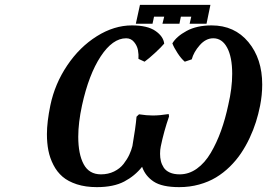

<svg xmlns="http://www.w3.org/2000/svg" viewBox="-20 -768 1103 793"><path d="M541 -669.9 558.1 -748H849.1L833 -669.9H763.2L770 -699.2H727.1Q726.1 -695.3 724.1 -684.8Q722.2 -674.3 721.2 -669.9H650.9L658.2 -699.2H616.2Q615.7 -696.8 613.3 -685.5Q610.8 -674.3 609.9 -669.9ZM720.2 4.9Q649.4 4.9 614.7 -18.1Q580.1 -41 566.9 -79.1Q537.1 -41.5 493.2 -18.3Q449.2 4.9 379.9 4.9Q333.5 4.9 297.4 -6.8Q261.2 -18.6 238.3 -38.3Q215.3 -58.1 200.7 -86.7Q186 -115.2 179.9 -146.2Q173.8 -177.2 173.8 -213.9Q173.8 -264.2 188 -333Q206.5 -421.9 257.6 -497.8Q308.6 -573.7 379.9 -618.4Q451.2 -663.1 524.9 -663.1Q588.9 -663.1 621.8 -640.4Q654.8 -617.7 658.2 -587.9Q646.5 -573.7 620.6 -549.8Q594.7 -525.9 577.1 -513.2L551.8 -524.9Q553.2 -542.5 549.8 -560.8Q546.4 -579.1 533.7 -594.5Q521 -609.9 501 -609.9Q445.3 -609.9 396 -535.2Q346.7 -460.4 318.8 -333Q303.2 -261.2 303.2 -203.1Q303.2 -131.3 325.7 -89.6Q348.1 -47.9 397 -47.9Q426.8 -47.9 451.2 -59.8Q475.6 -71.8 490.5 -91.1Q505.4 -110.4 513.9 -128.7Q522.5 -147 526.9 -165Q540 -240.2 543.9 -286.1L554.2 -295.9Q585.9 -291 610.8 -291Q639.6 -291 676.8 -296.9L678.2 -287.1Q656.7 -225.1 644 -163.1Q641.1 -149.9 641.1 -132.8Q641.1 -116.7 644.5 -102.8Q647.9 -88.9 656.2 -75.9Q664.6 -63 681.4 -55.4Q698.2 -47.9 722.2 -47.9Q760.3 -47.9 793.2 -71.5Q826.2 -95.2 850.6 -136.7Q875 -178.2 892.8 -227.5Q910.6 -276.9 922.9 -335Q939 -403.8 939 -462.9Q939 -532.2 918.2 -571Q897.5 -609.9 860.8 -609.9Q830.1 -609.9 804.9 -581.3Q779.8 -552.7 772 -522.9L743.2 -513.2Q728.5 -525.4 713.4 -548.6Q698.2 -571.8 691.9 -588.9Q709 -617.7 751 -640.4Q793 -663.1 854 -663.1Q948.7 -663.1 1005.9 -594.2Q1063 -525.4 1063 -418.9Q1063 -376 1054.2 -331.1Q1047.4 -296.9 1037.1 -264.4Q1026.9 -231.9 1011 -198Q995.1 -164.1 975.3 -134.8Q955.6 -105.5 929.2 -79.6Q902.8 -53.7 872.1 -35.2Q841.3 -16.6 802.5 -5.9Q763.7 4.9 720.2 4.9Z"/></svg>

Font: Linear Smooth
Style: Bold Italic
Weight: 700
Designer: Philipp H. Poll, Flanker
Foundry: Philipp H. Poll, reworked by Flanker
Version: Version 1.061 | FøM Fix